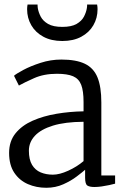

<svg xmlns="http://www.w3.org/2000/svg" viewBox="-20 -834 561 864"><path d="M188 11Q143.5 11 105.5 -5.5Q67.5 -22 44.2 -56.8Q21 -91.5 21 -146Q21 -198.5 49.8 -234Q78.5 -269.5 126.8 -290.8Q175 -312 234.5 -322Q294 -332 356 -333V-375Q356 -424.5 345.5 -452Q335 -479.5 309 -490.8Q283 -502 236 -502Q177.5 -502 133.2 -482.2Q89 -462.5 65 -449L43 -493Q52 -501.5 84.5 -519Q117 -536.5 162.5 -551.2Q208 -566 256 -566Q322.5 -566 362 -547Q401.5 -528 418.8 -485.5Q436 -443 436 -373V-44.5H498V-7.5Q487 -4.5 471 -1Q455 2.5 437.5 5Q420 7.5 405 7.5Q383.5 7.5 373.2 1Q363 -5.5 363 -34.5V-70Q350.5 -59 325.2 -39.8Q300 -20.5 265 -4.8Q230 11 188 11ZM218 -48Q248 -48 287 -65.8Q326 -83.5 356 -109V-286Q273 -285.5 218.5 -268.8Q164 -252 137 -223Q110 -194 110 -156Q110 -116 124.2 -92.2Q138.5 -68.5 163 -58.2Q187.5 -48 218 -48ZM260.5 -649.5Q210.5 -649.5 175 -668.8Q139.5 -688 120.8 -720.5Q102 -753 102 -792.5Q102 -797.5 102.5 -803Q103 -808.5 104 -813.5H149Q149 -811 149.2 -807Q149.5 -803 150 -798Q153 -779 163.2 -759.2Q173.5 -739.5 196.5 -726.2Q219.5 -713 260.5 -713Q301.5 -713 324.5 -726.2Q347.5 -739.5 357.8 -759.2Q368 -779 371 -798Q372 -803 372 -807Q372 -811 372 -813.5H417Q418 -808.5 418.5 -803Q419 -797.5 419 -792.5Q419 -753 400.2 -720.5Q381.5 -688 346 -668.8Q310.5 -649.5 260.5 -649.5Z"/></svg>

Font: Merriweather Light 18pt Light
Style: Regular
Weight: 300
Version: Version 2.100